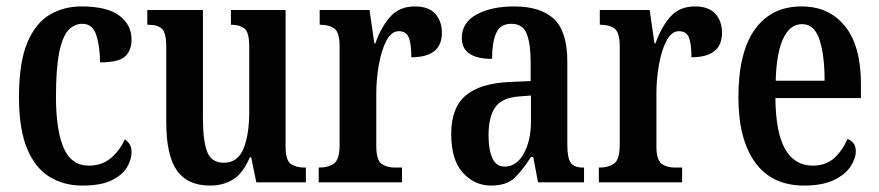

<svg xmlns="http://www.w3.org/2000/svg" viewBox="-20 -567 2732 597"><path d="M236 10Q178 10 133.5 -17.5Q89 -45 64 -105.5Q39 -166 39 -265Q39 -373 65 -434.5Q91 -496 135 -521.5Q179 -547 233 -547Q313 -547 351 -518.5Q389 -490 389 -444Q389 -410 369 -391.5Q349 -373 291 -373Q291 -422 279.5 -457.5Q268 -493 236 -493Q211 -493 192.5 -473Q174 -453 164 -403.5Q154 -354 154 -266Q154 -162 178 -107Q202 -52 256 -52Q298 -52 326 -76.5Q354 -101 368 -134Q377 -128 383 -118.5Q389 -109 389 -94Q389 -71 375 -47Q361 -23 327.5 -6.5Q294 10 236 10Z M633 10Q563 10 530 -37Q497 -84 497 -187V-421Q497 -465 483.5 -477.5Q470 -490 442 -490H438V-536H611V-200Q611 -130 624 -95.5Q637 -61 676 -61Q719 -61 737 -104.5Q755 -148 755 -220V-421Q755 -467 740 -478.5Q725 -490 701 -490H698V-536H868V-112Q868 -68 884.5 -57Q901 -46 925 -46H931V0H777L761 -78H757Q736 -29 705.5 -9.5Q675 10 633 10Z M971 0V-46H974Q1001 -46 1018.5 -58.5Q1036 -71 1036 -118V-422Q1036 -466 1020 -478Q1004 -490 977 -490H974V-536H1129L1144 -432H1147Q1165 -483 1193.5 -515Q1222 -547 1270 -547Q1313 -547 1333.5 -524Q1354 -501 1354 -465Q1354 -389 1259 -389Q1259 -431 1251 -450.5Q1243 -470 1220 -470Q1197 -470 1181.5 -440.5Q1166 -411 1158 -366Q1150 -321 1150 -276V-113Q1150 -69 1166.5 -57.5Q1183 -46 1207 -46H1230V0Z M1507 10Q1456 10 1419.5 -29.5Q1383 -69 1383 -151Q1383 -232 1428 -270Q1473 -308 1564 -312L1630 -315V-373Q1630 -430 1618 -461.5Q1606 -493 1570 -493Q1535 -493 1522.5 -463.5Q1510 -434 1510 -384Q1416 -384 1416 -449Q1416 -497 1462 -522Q1508 -547 1579 -547Q1661 -547 1702.5 -508Q1744 -469 1744 -375V-117Q1744 -76 1754.5 -61Q1765 -46 1793 -46H1796V0H1653L1638 -79H1631Q1605 -38 1580 -14Q1555 10 1507 10ZM1549 -49Q1586 -49 1608.5 -89.5Q1631 -130 1631 -191V-270L1593 -267Q1540 -263 1519.5 -233Q1499 -203 1499 -146Q1499 -101 1511 -75Q1523 -49 1549 -49Z M1842 0V-46H1845Q1872 -46 1889.5 -58.5Q1907 -71 1907 -118V-422Q1907 -466 1891 -478Q1875 -490 1848 -490H1845V-536H2000L2015 -432H2018Q2036 -483 2064.5 -515Q2093 -547 2141 -547Q2184 -547 2204.5 -524Q2225 -501 2225 -465Q2225 -389 2130 -389Q2130 -431 2122 -450.5Q2114 -470 2091 -470Q2068 -470 2052.5 -440.5Q2037 -411 2029 -366Q2021 -321 2021 -276V-113Q2021 -69 2037.5 -57.5Q2054 -46 2078 -46H2101V0Z M2480 10Q2380 10 2328 -62Q2276 -134 2276 -264Q2276 -405 2327.5 -476Q2379 -547 2472 -547Q2558 -547 2607.5 -485.5Q2657 -424 2657 -305V-262H2391Q2392 -154 2421.5 -103Q2451 -52 2507 -52Q2549 -52 2575 -76.5Q2601 -101 2615 -135Q2626 -131 2633.5 -122Q2641 -113 2641 -97Q2641 -74 2624.5 -49Q2608 -24 2572.5 -7Q2537 10 2480 10ZM2544 -316Q2544 -396 2528 -444Q2512 -492 2474 -492Q2436 -492 2415 -446.5Q2394 -401 2392 -316Z"/></svg>

Font: Noto Serif Bengali ExtraCondensed SemiBold
Style: Regular
Weight: 600
Width: 2
Designer: Juan Bruce, Universal Thirst, Indian Type Foundry and the Monotype Design Team.
Foundry: Monotype Imaging Inc.
Version: Version 2.003; ttfautohint (v1.8.4.7-5d5b)